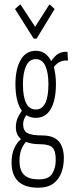

<svg xmlns="http://www.w3.org/2000/svg" viewBox="-20 -704 353 896"><path d="M147 -154Q122 -154 103 -167Q88 -147 88 -124Q88 -94 108 -83Q128 -72 176 -72Q231 -72 254.5 -44Q278 -16 278 34Q278 70 266.5 101.5Q255 133 229 152.5Q203 172 159 172Q34 172 34 54Q34 15 46.5 -12Q59 -39 78 -55Q54 -75 54 -110Q54 -133 61.5 -151.5Q69 -170 82 -187Q52 -229 52 -312Q52 -382 76.5 -424.5Q101 -467 147 -467Q194 -467 219 -419Q235 -443 252.5 -453.5Q270 -464 295 -462L297 -421Q258 -426 231 -391Q241 -357 241 -312Q241 -237 217 -195.5Q193 -154 147 -154ZM147 -193Q206 -193 206 -312Q206 -363 192 -395.5Q178 -428 147 -428Q116 -428 101.5 -395.5Q87 -363 87 -312Q87 -193 147 -193ZM159 133Q206 134 223 107.5Q240 81 240 44Q241 3 226 -14Q211 -31 167 -31Q127 -31 101 -42Q86 -24 78.5 -3.5Q71 17 71 47Q71 92 93 112.5Q115 133 159 133ZM75 -684 144 -579 211 -684 235 -662 151 -524H137L50 -662Z"/></svg>

Font: Inconsolata ExtraCondensed Light
Style: Regular
Weight: 300
Width: 2
Monospace: yes
Designer: Raph Levien, Cyreal, Brenton Simpson
Foundry: Raph Levien, Cyreal, Google
Version: Version 3.100; ttfautohint (v1.8.4.7-5d5b)